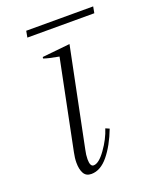

<svg xmlns="http://www.w3.org/2000/svg" viewBox="-121 -680 607 760"><g transform="rotate(-20 182.5 -300.5)"><path d="M83 -611H365L360 -584H78ZM91 -52Q91 -72 96 -95L172 -470Q127 -478 108 -485L109 -491L226 -503L142 -90Q137 -68 137 -50Q137 -19 152 -19Q174 -19 203 -59.5Q232 -100 245 -141L261 -134Q237 -71 204 -30.5Q171 10 132 10Q110 10 100.5 -7Q91 -24 91 -52Z"/></g></svg>

Font: Trirong ExtraLight
Style: Italic
Weight: 275
Italic angle: -12°
Designer: Katatrad Team
Foundry: CadsonDemak
Version: Version 1.003